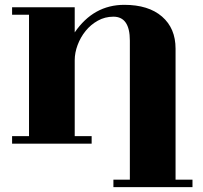

<svg xmlns="http://www.w3.org/2000/svg" viewBox="-20 -533 841 794"><path d="M289 -284V30H359V61H30V30H100V-472H30V-503H289V-399Q367 -513 494 -513Q594 -513 650 -464.5Q706 -416 706 -332V210H776V241H449V210H517V-365Q517 -464 449 -464Q414 -464 384.5 -447.5Q355 -431 334 -405Q313 -379 301 -347Q289 -315 289 -284Z"/></svg>

Font: Cafe24 ClassicType
Style: Regular
Weight: 400
Designer: Cafe24 thkim, hmlim, mnelim & 4IR
Foundry: Cafe24
Version: Version 1.000